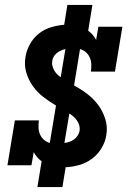

<svg xmlns="http://www.w3.org/2000/svg" viewBox="-20 -755 515 775"><path d="M131 0 148 -104Q138 -111 130 -120.5Q122 -130 116 -141L107 -88H10L40 -269H137Q135 -255 135.5 -240Q136 -225 141.5 -212.5Q147 -200 157 -191Q167 -182 181 -178L206 -329Q179 -345 155 -363.5Q131 -382 113 -407Q95 -432 86 -462.5Q77 -493 83 -526Q87 -552 101 -577Q115 -602 137 -619.5Q159 -637 186 -645Q213 -653 239 -655L252 -735H353L336 -631Q346 -624 354 -614.5Q362 -605 368 -594L377 -647H474L444 -466H347Q349 -480 348.5 -495Q348 -510 342.5 -522.5Q337 -535 327 -544Q317 -553 303 -557L279 -410Q307 -395 332.5 -375.5Q358 -356 376.5 -331Q395 -306 405 -274.5Q415 -243 409 -209Q405 -182 389.5 -156.5Q374 -131 351 -114Q328 -97 300 -89Q272 -81 245 -80L232 0ZM225 -443 244 -557Q235 -555 226 -551Q217 -547 209.5 -541Q202 -535 197 -526.5Q192 -518 191 -510Q189 -499 191.5 -489.5Q194 -480 198.5 -471.5Q203 -463 210 -456Q217 -449 225 -443ZM240 -178Q250 -179 260 -182.5Q270 -186 278.5 -192Q287 -198 293 -207Q299 -216 301 -226Q303 -238 300 -248.5Q297 -259 291 -268Q285 -277 277 -284Q269 -291 260 -297Z"/></svg>

Font: Iosevka QP
Style: Bold Italic
Weight: 700
Italic angle: -9°
Designer: Belleve Invis
Foundry: Belleve Invis
Version: Version 20.0.0; ttfautohint (v1.8.4)